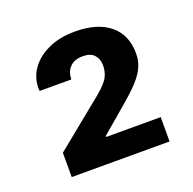

<svg xmlns="http://www.w3.org/2000/svg" viewBox="-81 -804 564 561"><g transform="rotate(-20 201.0 -524.0)"><path d="M51.8 -325.7V-401.4L203.1 -524.4Q232.4 -548.8 241 -565.2Q249.5 -581.5 249.5 -601.6Q249.5 -620.6 238.3 -633.5Q227.1 -646.5 202.6 -646.5Q175.8 -646.5 162.1 -631.8Q148.4 -617.2 148.4 -594.2H50.3L49.3 -597.2Q47.4 -631.8 66.4 -660.2Q85.4 -688.5 121.3 -705.3Q157.2 -722.2 205.1 -722.2Q275.4 -722.2 313.7 -690.4Q352.1 -658.7 352.1 -601.1Q352.1 -574.7 340.6 -553Q329.1 -531.2 304.2 -507.1Q279.3 -482.9 239.3 -449.7L186 -404.3L187 -401.4H356V-325.7Z"/></g></svg>

Font: Robotiche
Style: Bold
Weight: 700
Designer: Google
Version: Version 2.001